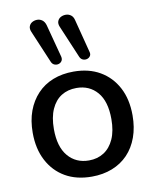

<svg xmlns="http://www.w3.org/2000/svg" viewBox="-86 -835 738 911"><g transform="rotate(-10 282.5 -380.0)"><path d="M283 9Q209 9 155.5 -22Q102 -53 72 -110Q42 -167 42 -244Q42 -303 59 -349Q76 -395 107.5 -428.5Q139 -462 183.5 -479.5Q228 -497 283 -497Q356 -497 409.5 -466Q463 -435 493 -378.5Q523 -322 523 -244Q523 -186 506 -139Q489 -92 457.5 -59Q426 -26 381.5 -8.5Q337 9 283 9ZM283 -69Q324 -69 355 -89Q386 -109 403.5 -148Q421 -187 421 -244Q421 -330 383 -374Q345 -418 283 -418Q241 -418 210 -398.5Q179 -379 161.5 -340Q144 -301 144 -244Q144 -159 182 -114Q220 -69 283 -69ZM322 -561 256 -717Q249 -733 253.5 -745Q258 -757 269 -763Q280 -769 293.5 -769Q307 -769 318 -761Q329 -753 333 -736L374 -577Q378 -564 372 -555.5Q366 -547 356 -544.5Q346 -542 336.5 -546Q327 -550 322 -561ZM185 -561 119 -717Q112 -733 116.5 -745Q121 -757 132 -763Q143 -769 156 -769Q169 -769 180 -761Q191 -753 196 -736L238 -577Q241 -564 235 -555.5Q229 -547 219 -544.5Q209 -542 199.5 -546Q190 -550 185 -561Z"/></g></svg>

Font: Nunito ExtraLight SemiBold
Style: Regular
Weight: 600
Version: Version 3.602